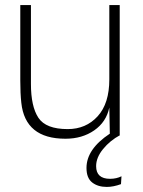

<svg xmlns="http://www.w3.org/2000/svg" viewBox="-20 -533 562 757"><path d="M238 14Q79 14 64 -128Q60 -164 60 -215V-513H102V-202Q102 -113 131.5 -68.5Q161 -24 247 -24Q319 -24 365 -74.5Q411 -125 411 -220V-513H452V-1L453 0Q414 21 386.5 54.5Q359 88 359 122Q359 172 414 172Q439 172 459 162L457 193Q427 204 401 204Q366 204 343.5 186.5Q321 169 321 129Q321 55 413 -6L411 -109Q399 -52 351.5 -19Q304 14 238 14Z"/></svg>

Font: Nacelle UltraLight
Style: Regular
Weight: 200
Designer: Sora Sagano
Foundry: Sora Sagano
Version: Version 1.000;FEAKit 1.0